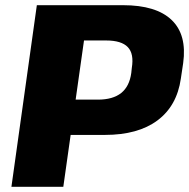

<svg xmlns="http://www.w3.org/2000/svg" viewBox="-20 -720 729 740"><path d="M122 -700H454Q582 -700 641.5 -643Q701 -586 686 -477L677 -417Q662 -312 587 -256Q512 -200 384 -200H244L263 -336H357Q415 -336 447 -361.5Q479 -387 486 -439L488 -458Q497 -513 472.5 -538.5Q448 -564 389 -564H259L310 -608L224 0H24Z"/></svg>

Font: Pathway Extreme 28pt ExtraBold
Style: Italic
Weight: 800
Italic angle: -8°
Designer: Eduardo Rodriguez Tunni
Foundry: Eduardo Rodriguez Tunni
Version: Version 1.001;gftools[0.9.26]